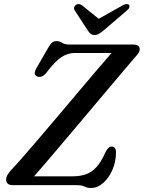

<svg xmlns="http://www.w3.org/2000/svg" viewBox="-20 -921 715 955"><path d="M362 0H44.5Q10.5 0 10.5 -28Q10.5 -40 17.8 -52Q25 -64 36 -76Q57 -97.5 94.5 -140.5Q132 -183.5 179.5 -239.2Q227 -295 278.5 -355.8Q330 -416.5 379 -474.8Q428 -533 468.8 -580.8Q509.5 -628.5 535 -657.5H351.5Q316 -657.5 284 -635.8Q252 -614 212.5 -561.5Q200 -545 187.8 -540.8Q175.5 -536.5 165 -540.5Q141.5 -550 163.5 -586L219.5 -683Q230 -701.5 238.8 -709Q247.5 -716.5 260 -716.5Q277 -716.5 289.2 -708Q301.5 -699.5 327 -699.5H641.5Q675 -699.5 675 -675.5Q675 -665.5 666.5 -653.8Q658 -642 644.5 -628Q630 -611 596 -570.8Q562 -530.5 515.8 -475.8Q469.5 -421 417.8 -359.5Q366 -298 315.2 -237.8Q264.5 -177.5 221.2 -127Q178 -76.5 149.5 -44H341.5Q376 -44 405 -53.2Q434 -62.5 458.5 -88.5Q483 -114.5 504.5 -164Q518.5 -192 535 -192Q557 -192 557 -163Q556.5 -115.5 538.8 -75.2Q521 -35 492.8 -10.5Q464.5 14 433 14Q414 14 400.5 7Q387 0 362 0ZM497 -771Q483.5 -760 473.2 -753.5Q463 -747 450.5 -747Q437 -747 430 -753.5Q423 -760 415.5 -771L352 -869Q346.5 -877.5 349.2 -885.2Q352 -893 358 -897Q372 -906 388.5 -894L471 -827.5L589.5 -894Q612 -906 621.5 -897Q625 -893 623.5 -885.2Q622 -877.5 611.5 -869Z"/></svg>

Font: Fraunces 9pt S050
Style: Italic
Weight: 400
Italic angle: -16°
Version: Version 1.000; ttfautohint (v1.8.3)